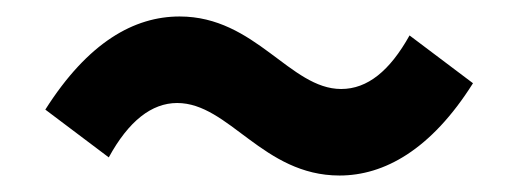

<svg xmlns="http://www.w3.org/2000/svg" viewBox="-20 -491 629 233"><path d="M392 -278C446 -278 503 -309 554 -390L477 -448C453 -405 426 -383 394 -383C332 -383 290 -471 198 -471C143 -471 87 -440 35 -358L112 -300C136 -344 164 -366 195 -366C258 -366 299 -278 392 -278Z"/></svg>

Font: Noto Sans CJK KR Bold
Style: Regular
Weight: 700
Designer: Ryoko NISHIZUKA (kana & ideographs); Paul D. Hunt (Latin, Greek & Cyrillic); Wenlong ZHANG (bopomofo); Sandoll Communica
Foundry: Adobe Systems Incorporated
Version: Version 1.004;PS 1.004;hotconv 1.0.82;makeotf.lib2.5.63406